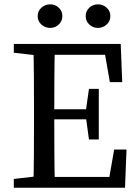

<svg xmlns="http://www.w3.org/2000/svg" viewBox="-20 -874 643 894"><path d="M213.4 -744.1Q190 -744.1 172.7 -759.8Q155.4 -775.4 155.4 -799Q155.4 -822.5 172.7 -838.2Q190 -853.8 213.4 -853.8Q236.7 -853.8 253.5 -838.2Q270.3 -822.5 270.3 -799Q270.3 -775.4 253.5 -759.8Q236.7 -744.1 213.4 -744.1ZM436 -744.1Q412.6 -744.1 395.8 -759.8Q379 -775.4 379 -799Q379 -822.5 395.8 -838.2Q412.6 -853.8 436 -853.8Q459.3 -853.8 476.6 -838.2Q493.9 -822.5 493.9 -799Q493.9 -775.4 476.6 -759.8Q459.3 -744.1 436 -744.1ZM175.2 -613.5 44.3 -628.5V-669.3H185.5V-613.5ZM175.2 -55.8H185.5V0H44.3V-40.8ZM138.3 -310V-359.3Q138.3 -436.3 137.8 -514.3Q137.3 -592.3 135.3 -669.3H235.7Q233.7 -593.3 233.2 -515.8Q232.7 -438.3 232.7 -359.3V-321.5Q232.7 -235.9 233.2 -156.4Q233.7 -77 235.7 0H135.3Q137.3 -76 137.8 -153.5Q138.3 -231 138.3 -310ZM379.2 -334.9V-354.8L394.2 -460.2H440V-224.5H394.2ZM511.5 -177.7H569.1L562.1 0H185.5V-50.3H527.2L480.6 0ZM491.5 -491.6 460.6 -669.3 507.2 -618.9H185.5V-669.3H542.1L549.1 -491.6ZM411.2 -365.2V-318.5H185.5V-365.2Z"/></svg>

Font: Adobe Variable Font Prototype
Style: Regular
Weight: 389
Designer: Frank Grießhammer
Foundry: Adobe
Version: Version 1.004;hotconv 1.0.113;makeotfexe 2.5.65598